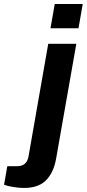

<svg xmlns="http://www.w3.org/2000/svg" viewBox="-129 -743 430 951"><path d="M121.1 -603 142.1 -723.1H280.8L259.8 -603ZM-9.8 188Q-33.7 188 -63 183.3Q-92.3 178.7 -108.9 171.9L-92.8 80.1H-43.9Q3.4 80.1 12.2 32.2L109.9 -525.9H249L148.9 43Q143.1 75.2 132.3 99.9Q121.6 124.5 103.5 145.3Q85.4 166 56.9 177Q28.3 188 -9.8 188Z"/></svg>

Font: Archivo
Style: Bold Italic
Weight: 700
Italic angle: -10°
Designer: Hector Gatti
Foundry: Omnibus-Type
Version: Version 2.001